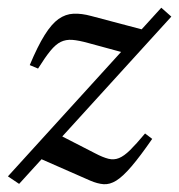

<svg xmlns="http://www.w3.org/2000/svg" viewBox="-30 -466 463 497"><path d="M-9.5 -9.5 387.5 -446 413.5 -423 19.5 10ZM68.5 -288.5 47 -297.5Q67.5 -346.5 85.5 -375.2Q103.5 -404 121.5 -416.8Q139.5 -429.5 160.2 -430.5Q181 -431.5 206.5 -424.5L361.5 -383.5L315 -323L199 -354.5Q174 -361.5 157.2 -362.8Q140.5 -364 127.2 -357.5Q114 -351 100.5 -334.5Q87 -318 68.5 -288.5ZM203.5 1.5 68 -58 121 -118 216.5 -69Q236.5 -58.5 250.8 -55Q265 -51.5 278 -56.8Q291 -62 306.8 -77.5Q322.5 -93 345.5 -120.5L364 -106.5Q332.5 -61 310.2 -35Q288 -9 271 1.5Q254 12 238 10.8Q222 9.5 203.5 1.5Z"/></svg>

Font: Newsreader 16pt
Style: Italic
Weight: 400
Italic angle: -17°
Designer: Hugues Gentile
Foundry: Production Type
Version: Version 1.003